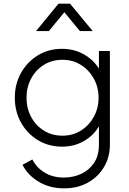

<svg xmlns="http://www.w3.org/2000/svg" viewBox="-20 -810 703 1050"><path d="M331 220Q251 220 191 183.5Q131 147 103 91L157 62Q179 106 223.5 133.5Q268 161 330 161Q379 161 422.5 141.5Q466 122 493.5 82Q521 42 521 -20V-119Q490 -67 437 -37.5Q384 -8 320 -8Q245 -8 186.5 -44Q128 -80 94.5 -140.5Q61 -201 61 -276Q61 -350 94.5 -410.5Q128 -471 186.5 -507Q245 -543 319 -543Q384 -543 436.5 -514Q489 -485 521 -435V-531H581V-20Q581 50 548.5 104Q516 158 460 189Q404 220 331 220ZM322 -68Q378 -68 422.5 -96Q467 -124 493 -171Q519 -218 519 -276Q519 -333 493 -380Q467 -427 422.5 -455Q378 -483 322 -483Q264 -483 219.5 -455Q175 -427 150 -380Q125 -333 125 -276Q125 -218 150 -171Q175 -124 219.5 -96Q264 -68 322 -68ZM177 -640 300 -790H363L487 -640H417L332 -743L247 -640Z"/></svg>

Font: Plus Jakarta Sans Light
Style: Regular
Weight: 300
Designer: Gumpita Rahayu
Foundry: Tokotype
Version: Version 2.006; ttfautohint (v1.8.4.7-5d5b)